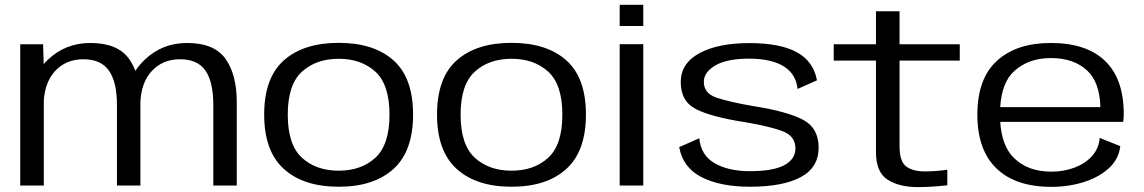

<svg xmlns="http://www.w3.org/2000/svg" viewBox="-20 -775 4778 802"><path d="M64.5 0V-590H160L162.5 -507Q170.5 -516.5 179.5 -525Q253 -595.5 357.5 -595.5Q471.5 -595.5 519 -529Q535 -506.5 545.5 -479Q561 -503 583.5 -524.5Q657 -595.5 761.5 -595.5Q875 -595.5 922 -529.2Q969 -463 969 -348V0H871V-336.5Q871 -432.5 838.2 -480Q805.5 -527.5 732 -527.5Q658 -527.5 612 -476Q571 -430 566.5 -352Q566.5 -350 566.5 -348V0H468.5V-336.5Q468.5 -432.5 435 -480Q401.5 -527.5 328.5 -527.5Q254 -527.5 208 -476Q168.5 -431 163 -356V0Z M1395 5Q1248 5 1165.8 -69.2Q1083.5 -143.5 1083.5 -296.5Q1083.5 -450 1165.8 -523Q1248 -596 1395 -596Q1541.5 -596 1623.5 -523Q1705.5 -450 1705.5 -296.5Q1705.5 -143.5 1623.5 -69.2Q1541.5 5 1395 5ZM1395 -62Q1489 -62 1548 -116.2Q1607 -170.5 1607 -296Q1607 -421.5 1548 -475.5Q1489 -529.5 1395 -529.5Q1300.5 -529.5 1241.2 -475.5Q1182 -421.5 1182 -296Q1182 -170.5 1241.2 -116.2Q1300.5 -62 1395 -62Z M2117 5Q1970 5 1887.8 -69.2Q1805.5 -143.5 1805.5 -296.5Q1805.5 -450 1887.8 -523Q1970 -596 2117 -596Q2263.5 -596 2345.5 -523Q2427.5 -450 2427.5 -296.5Q2427.5 -143.5 2345.5 -69.2Q2263.5 5 2117 5ZM2117 -62Q2211 -62 2270 -116.2Q2329 -170.5 2329 -296Q2329 -421.5 2270 -475.5Q2211 -529.5 2117 -529.5Q2022.5 -529.5 1963.2 -475.5Q1904 -421.5 1904 -296Q1904 -170.5 1963.2 -116.2Q2022.5 -62 2117 -62Z M2568.5 0V-590.5H2667V0ZM2568.5 -755H2667V-666.5H2568.5Z M3113 5Q2989.5 5 2911 -34.8Q2832.5 -74.5 2817 -160.5L2901 -197.5Q2907.5 -126.5 2965.2 -93.2Q3023 -60 3111.5 -60Q3209.5 -60 3256 -85Q3302.5 -110 3302.5 -155Q3302.5 -205.5 3251.8 -225.8Q3201 -246 3093.5 -264.5Q2955.5 -285.5 2889.5 -318Q2823.5 -350.5 2823.5 -432Q2823.5 -510.5 2901.5 -552.8Q2979.5 -595 3110.5 -595Q3239.5 -595 3309 -556.5Q3378.5 -518 3392.5 -439.5L3311.5 -403.5Q3305 -466 3253.5 -498Q3202 -530 3108.5 -530Q3017 -530 2968.5 -502Q2920 -474 2920 -433Q2920 -385 2973.2 -367Q3026.5 -349 3128.5 -331.5Q3268 -309.5 3333.8 -275Q3399.5 -240.5 3399.5 -158.5Q3399.5 -75 3324.5 -35Q3249.5 5 3113 5Z M3814 6.5Q3735.5 6.5 3687.2 -24.8Q3639 -56 3639 -139.5V-522H3462.5V-590H3639V-728H3737.5V-590H3989V-522H3737.5V-163.5Q3737.5 -101 3764.8 -80Q3792 -59 3844.5 -59Q3887 -59 3937 -66V-1Q3869.5 6.5 3814 6.5Z M4372 5.5Q4221.5 5.5 4142 -71.8Q4062.5 -149 4062.5 -295.5Q4062.5 -446.5 4144.2 -521Q4226 -595.5 4369.5 -595.5Q4518 -595.5 4596 -520.5Q4674 -445.5 4674 -298.5Q4674 -280 4671.5 -266H4158Q4164.5 -165 4215 -115.5Q4273 -58 4372 -58Q4424 -58 4468.8 -75Q4513.5 -92 4541.8 -123.5Q4570 -155 4573.5 -199L4659.5 -164.5Q4653 -109.5 4611.2 -71.8Q4569.5 -34 4506.2 -14.2Q4443 5.5 4372 5.5ZM4158 -327.5H4576.5Q4573.5 -432.5 4520.5 -481Q4464.5 -532.5 4370 -532.5Q4277 -532.5 4217 -478.5Q4164.5 -431.5 4158 -327.5Z"/></svg>

Font: Anybody ExtraExpanded
Style: Regular
Weight: 400
Width: 8
Designer: Tyler Finck
Foundry: Etcetera Type Company
Version: Version 1.010; ttfautohint (v1.8.3) -l 8 -r 50 -G 200 -x 14 